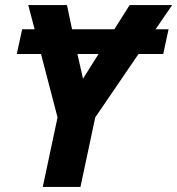

<svg xmlns="http://www.w3.org/2000/svg" viewBox="-20 -734 696 754"><path d="M46 -522 67 -619H116L91 -714H243L263 -619H429L489 -714H656L591 -619H642L621 -522H524L354 -273L296 0H148L206 -273L141 -522ZM284 -522 306 -425 367 -522Z"/></svg>

Font: BC Sans
Style: Bold Italic
Weight: 700
Italic angle: -12°
Designer: Monotype Design Team
Province of B.C.
Foundry: Monotype Imaging Inc.
Version: Version 2.000;GOOG;noto-source:20170915:90ef993387c0